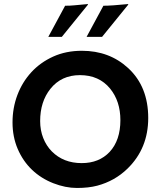

<svg xmlns="http://www.w3.org/2000/svg" viewBox="-20 -911 790 943"><path d="M382.3 -661.6Q517.1 -661.6 609.4 -576.7Q708 -485.8 708 -331.5Q708 -182.1 606.4 -83Q543.9 -22 457.5 1Q415 12.2 358.2 12.2Q301.3 12.2 241.5 -11.2Q181.6 -34.7 137.2 -77.1Q92.8 -119.6 67.1 -179.2Q41.5 -238.8 41.5 -309.8Q41.5 -380.9 65.4 -444.3Q89.4 -507.8 133.8 -556.2Q178.2 -604.5 241.2 -633.1Q304.2 -661.6 382.3 -661.6ZM177.2 -316.4Q177.2 -271 192.4 -232.9Q207.5 -194.8 234.4 -167.5Q291.5 -109.9 381.3 -109.9Q466.8 -109.9 518.6 -165Q571.3 -222.2 571.3 -320.8Q571.3 -413.6 521 -475.6Q466.8 -542 372.6 -542Q281.2 -542 227.5 -474.6Q177.2 -411.6 177.2 -316.4ZM487.8 -882.8Q526.9 -882.8 609.9 -891.1L609.4 -887.7L481.4 -730H405.3ZM299.8 -882.8Q325.2 -882.8 343.8 -884.8L412.1 -891.1L411.6 -887.7L283.7 -730H217.3Z"/></svg>

Font: Hammersmith One
Style: Regular
Weight: 400
Designer: Nicole Fally
Foundry: Nicole Fally
Version: Version 1.003